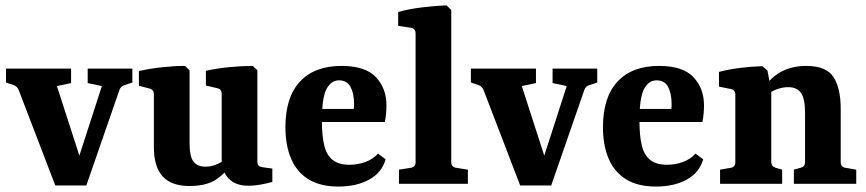

<svg xmlns="http://www.w3.org/2000/svg" viewBox="-20 -675 3179 705"><path d="M354 -359 302 -370V-423H466V-372L439 -363Q424 -359 419 -346L297 6H236ZM272 6H183L48 -346Q42 -359 29 -363L2 -372V-423H241V-370L189 -359L290 -46Z M827 -69Q801 -32 767 -12Q733 8 675 8Q610 8 577.5 -27Q545 -62 545 -135V-329Q545 -346 529 -350L490 -360V-414Q528 -423 574.5 -428Q621 -433 659 -433L676 -417V-152Q676 -100 690.5 -81.5Q705 -63 735 -63Q755 -63 774.5 -71Q794 -79 812 -93ZM980 -7Q967 -3 941 2Q915 7 892 7Q851 7 826.5 -13Q802 -33 794 -73V-330Q794 -348 778 -351L736 -361V-415Q775 -424 822 -428.5Q869 -433 908 -433L925 -417V-83Q925 -71 930 -66.5Q935 -62 944 -61L980 -56Z M1028 -208Q1028 -318 1081.5 -375.5Q1135 -433 1234 -433Q1321 -433 1360 -392Q1399 -351 1399 -288Q1399 -273 1397.5 -257Q1396 -241 1393 -227H1118V-275H1279Q1280 -280 1280 -284Q1280 -288 1280 -294Q1280 -332 1267 -356Q1254 -380 1225 -380Q1196 -380 1179 -348.5Q1162 -317 1162 -231Q1162 -175 1171 -139.5Q1180 -104 1202.5 -87Q1225 -70 1263 -70Q1293 -70 1321 -80Q1349 -90 1368 -111L1396 -90Q1382 -41 1335.5 -15.5Q1289 10 1223 10Q1156 10 1113 -16.5Q1070 -43 1049 -92Q1028 -141 1028 -208Z M1637 -80Q1637 -62 1654 -59L1698 -52V0H1445V-52L1489 -59Q1506 -62 1506 -79V-552Q1506 -570 1489 -573L1442 -580V-631Q1481 -642 1530.5 -648Q1580 -654 1620 -655L1637 -638Z M2061 -359 2009 -370V-423H2173V-372L2146 -363Q2131 -359 2126 -346L2004 6H1943ZM1979 6H1890L1755 -346Q1749 -359 1736 -363L1709 -372V-423H1948V-370L1896 -359L1997 -46Z M2194 -208Q2194 -318 2247.5 -375.5Q2301 -433 2400 -433Q2487 -433 2526 -392Q2565 -351 2565 -288Q2565 -273 2563.5 -257Q2562 -241 2559 -227H2284V-275H2445Q2446 -280 2446 -284Q2446 -288 2446 -294Q2446 -332 2433 -356Q2420 -380 2391 -380Q2362 -380 2345 -348.5Q2328 -317 2328 -231Q2328 -175 2337 -139.5Q2346 -104 2368.5 -87Q2391 -70 2429 -70Q2459 -70 2487 -80Q2515 -90 2534 -111L2562 -90Q2548 -41 2501.5 -15.5Q2455 10 2389 10Q2322 10 2279 -16.5Q2236 -43 2215 -92Q2194 -141 2194 -208Z M2895 0V-52L2920 -59Q2928 -61 2932 -66Q2936 -71 2936 -80V-261Q2936 -313 2921 -334Q2906 -355 2874 -355Q2853 -355 2830.5 -346.5Q2808 -338 2788 -321L2789 -358Q2816 -396 2854 -414.5Q2892 -433 2940 -433Q3014 -433 3040.5 -392Q3067 -351 3067 -275V-80Q3067 -62 3084 -59L3124 -52V0ZM2624 0V-52L2664 -59Q2680 -62 2680 -80V-327Q2680 -345 2664 -348L2620 -357V-411Q2658 -421 2700 -426Q2742 -431 2779 -432L2798 -416L2812 -341V-80Q2812 -64 2828 -59L2852 -52V0Z"/></svg>

Font: Rasa
Style: Regular
Weight: 400
Designer: Anna Giedrys (Yrsa+Rasa design), David Brezina (Yrsa art-direction, Rasa art-direction, design)
Foundry: Rosetta Type Foundry
Version: Version 2.004